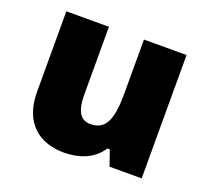

<svg xmlns="http://www.w3.org/2000/svg" viewBox="-102 -742 873 809"><g transform="rotate(20 335.0 -337.5)"><path d="M604 -619H413V-377C413 -267 394 -207 322 -207C275 -207 256 -245 256 -317V-619H65V-259C65 -117 149 -56 258 -56C326 -56 390 -79 425 -135H436L460 -66H604Z"/></g></svg>

Font: Noto Sans Malayalam UI Black
Style: Regular
Weight: 900
Designer: Jelle Bosma - Monotype Design Team
Foundry: Monotype Imaging Inc.
Version: Version 2.104